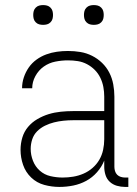

<svg xmlns="http://www.w3.org/2000/svg" viewBox="-20 -729 540 757"><path d="M214 8Q184 8 154.5 0Q125 -8 103 -29Q81 -50 71 -79Q61 -108 61 -138Q61 -163 68 -186.5Q75 -210 90.5 -228.5Q106 -247 127.5 -259.5Q149 -272 172 -279Q195 -286 219.5 -288.5Q244 -291 268 -291H391V-348Q391 -367 387.5 -386Q384 -405 375.5 -422.5Q367 -440 353.5 -453.5Q340 -467 323 -476Q306 -485 287 -488Q268 -491 248 -491Q223 -491 198 -486Q173 -481 152.5 -466.5Q132 -452 119.5 -429Q107 -406 107 -381H67Q67 -403 74 -424Q81 -445 93.5 -463Q106 -481 124 -494Q142 -507 162.5 -514.5Q183 -522 204.5 -525Q226 -528 248 -528Q273 -528 297 -524Q321 -520 343 -509Q365 -498 382.5 -481Q400 -464 411 -442.5Q422 -421 426.5 -396.5Q431 -372 431 -348V-71Q431 -63 433.5 -54.5Q436 -46 442 -40Q448 -34 456.5 -31.5Q465 -29 473 -29H486V8H473Q457 8 441 3.5Q425 -1 413 -12Q401 -23 396 -39Q391 -55 391 -71V-96Q381 -71 362.5 -50Q344 -29 320 -16Q296 -3 269 2.5Q242 8 214 8ZM227 -29Q248 -29 269 -32.5Q290 -36 309.5 -44.5Q329 -53 345 -67Q361 -81 371.5 -99Q382 -117 386.5 -138Q391 -159 391 -180V-255H268Q249 -255 230 -253Q211 -251 193 -246.5Q175 -242 157.5 -233.5Q140 -225 126.5 -211.5Q113 -198 107 -179.5Q101 -161 101 -142Q101 -118 110 -95Q119 -72 137 -56Q155 -40 179 -34.5Q203 -29 227 -29ZM350 -631Q342 -631 334.5 -633Q327 -635 321 -641Q315 -647 313 -654.5Q311 -662 311 -670Q311 -678 313 -685.5Q315 -693 321 -699Q327 -705 334.5 -707Q342 -709 350 -709Q358 -709 365.5 -707Q373 -705 379 -699Q385 -693 387 -685.5Q389 -678 389 -670Q389 -662 387 -654.5Q385 -647 379 -641Q373 -635 365.5 -633Q358 -631 350 -631ZM150 -631Q142 -631 134.5 -633Q127 -635 121 -641Q115 -647 113 -654.5Q111 -662 111 -670Q111 -678 113 -685.5Q115 -693 121 -699Q127 -705 134.5 -707Q142 -709 150 -709Q158 -709 165.5 -707Q173 -705 179 -699Q185 -693 187 -685.5Q189 -678 189 -670Q189 -662 187 -654.5Q185 -647 179 -641Q173 -635 165.5 -633Q158 -631 150 -631Z"/></svg>

Font: Iosevka SS18 Extralight
Style: Regular
Weight: 200
Monospace: yes
Designer: Belleve Invis
Foundry: Belleve Invis
Version: Version 25.1.1; ttfautohint (v1.8.4)